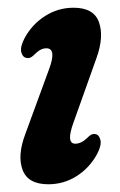

<svg xmlns="http://www.w3.org/2000/svg" viewBox="-20 -468 310 497"><path d="M175 -96Q182.5 -96 190.8 -100Q199 -104 209.5 -114.5Q218 -122.5 226 -121Q236 -120 239.8 -106.2Q243.5 -92.5 231.5 -69.5Q211.5 -33 178.2 -12Q145 9 105 9Q52.5 9 38.5 -28.2Q24.5 -65.5 45.5 -121L106.5 -287.5Q127.5 -343 100 -343Q92 -343 84.2 -338.8Q76.5 -334.5 65.5 -323.5Q57 -316 49.5 -318Q39 -319 35.2 -332.5Q31.5 -346 43.5 -369Q62.5 -404.5 96.2 -426.2Q130 -448 170.5 -448Q223 -448 236.2 -410.5Q249.5 -373 230 -318.5L170.5 -151.5Q150 -96 175 -96Z"/></svg>

Font: Fraunces 144pt S100 SemiBold
Style: Italic
Weight: 600
Italic angle: -16°
Version: Version 1.000; ttfautohint (v1.8.3)